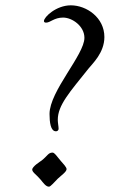

<svg xmlns="http://www.w3.org/2000/svg" viewBox="-20 -687 453 721"><path d="M101 -50C101 -40 119 -29 132 -13C143 0 152 14 164 14C170 14 185 -4 197 -16C212 -30 230 -42 230 -52C230 -59 217 -73 208 -83C192 -102 185 -114 177 -114C161 -114 158 -101 136 -84C132 -81 101 -62 101 -50ZM145 -608C145 -604 148 -602 153 -602C169 -602 183 -621 217 -621C251 -621 297 -589 297 -545C297 -481 166 -345 166 -259C166 -228 170 -194 190 -194C194 -194 200 -196 200 -204C200 -212 197 -226 197 -237C197 -292 241 -340 312 -429C326 -447 372 -488 372 -548C372 -621 305 -667 246 -667C191 -667 145 -623 145 -608Z"/></svg>

Font: OFL Sorts Mill Goudy
Style: Italic
Weight: 500
Italic angle: -6°
Version: Version 003.000